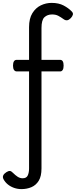

<svg xmlns="http://www.w3.org/2000/svg" viewBox="-59 -914 525 1328"><path d="M89 394Q63 394 38.5 385.5Q14 377 -5 361.5Q-24 346 -35 325Q-42 311 -36.5 299Q-31 287 -15 277Q-1 268 9 268.5Q19 269 30 281Q47 298 63 308.5Q79 319 98 319Q124 319 133 299.5Q142 280 142 251V-420H57Q45 -420 38 -430Q31 -440 31 -460Q31 -480 37.5 -490Q44 -500 56 -500H142V-726Q142 -786 165 -823Q188 -860 223.5 -877Q259 -894 298 -894Q347 -894 381 -876Q415 -858 437 -835Q448 -824 445 -812.5Q442 -801 431 -789Q418 -776 406.5 -774Q395 -772 383 -780Q361 -796 343.5 -805Q326 -814 301 -814Q269 -814 248.5 -795Q228 -776 228 -720V-500H357Q381 -500 381 -460Q381 -440 374.5 -430Q368 -420 357 -420H228V251Q228 305 209 336Q190 367 158.5 380.5Q127 394 89 394Z"/></svg>

Font: Playwrite GB J
Style: Regular
Weight: 400
Designer: Veronika Burian, José Scaglione
Foundry: TypeTogether
Version: Version 1.002